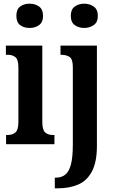

<svg xmlns="http://www.w3.org/2000/svg" viewBox="-20 -784 623 1044"><path d="M141 -632Q110 -632 89.5 -647.5Q69 -663 69 -698Q69 -733 89.5 -748.5Q110 -764 141 -764Q171 -764 192.5 -748.5Q214 -733 214 -698Q214 -663 192.5 -647.5Q171 -632 141 -632ZM13 0V-50H22Q48 -50 64 -64Q80 -78 80 -121V-418Q80 -459 64.5 -472.5Q49 -486 24 -486H12V-536H210V-122Q210 -78 225.5 -64Q241 -50 267 -50H276V0ZM438 -632Q408 -632 386.5 -647.5Q365 -663 365 -698Q365 -733 386.5 -748.5Q408 -764 438 -764Q467 -764 489.5 -748.5Q512 -733 512 -698Q512 -663 489.5 -647.5Q467 -632 438 -632ZM278 240V182H284Q314 182 334.5 166Q355 150 365.5 111Q376 72 376 2V-419Q376 -463 358 -474.5Q340 -486 314 -486H309V-536H507V8Q507 97 480 148Q453 199 405 219.5Q357 240 294 240Z"/></svg>

Font: Noto Serif Ethiopic ExtraCondensed
Style: Bold
Weight: 700
Width: 2
Designer: Monotype Design Team
Foundry: Monotype Imaging Inc.
Version: Version 2.102; ttfautohint (v1.8.4.7-5d5b)